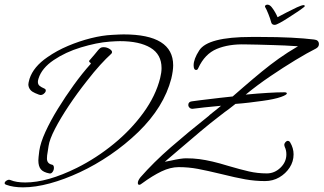

<svg xmlns="http://www.w3.org/2000/svg" viewBox="-29 -719 1392 826"><path d="M1121 -699Q1131 -699 1139.5 -688.5Q1148 -678 1155 -665.5Q1162 -653 1165 -645Q1182 -654 1205 -666Q1228 -678 1248.5 -687.5Q1269 -697 1278 -697Q1282 -697 1282 -693Q1282 -691 1279.5 -689Q1277 -687 1274 -685Q1267 -679 1249.5 -667.5Q1232 -656 1212 -643Q1192 -630 1175.5 -621Q1159 -612 1153 -612Q1141 -612 1138 -622Q1134 -638 1125.5 -659Q1117 -680 1112 -688Q1111 -689 1111 -692Q1111 -695 1114.5 -697Q1118 -699 1121 -699ZM70 87Q28 87 -2 76Q-14 72 -6 62Q-2 58 4 55.5Q10 53 17 56Q41 66 80 66Q175 66 302 3Q386 -39 460.5 -100Q535 -161 588 -234Q641 -307 660 -383Q666 -407 666 -426Q666 -485 618.5 -513.5Q571 -542 487 -542Q480 -542 469.5 -541.5Q459 -541 444 -540Q415 -538 383.5 -531.5Q352 -525 319 -515Q253 -495 202 -460.5Q151 -426 137 -382Q134 -373 134 -367Q134 -356 141 -350Q148 -344 162 -338Q168 -335 168 -330Q168 -324 164 -320Q152 -306 138 -312Q135 -313 122 -318.5Q109 -324 102 -332Q93 -343 93 -356Q93 -362 98 -380Q115 -432 175 -473Q215 -501 263.5 -521.5Q312 -542 361.5 -554.5Q411 -567 454 -569Q471 -570 483.5 -570.5Q496 -571 503 -571Q716 -571 716 -438Q716 -427 714 -412.5Q712 -398 708 -381Q676 -258 566 -151Q510 -97 445.5 -53Q381 -9 314.5 22Q248 53 185.5 70Q123 87 70 87ZM183 27Q157 22 146.5 9Q136 -4 136 -29Q136 -34 137 -44Q138 -54 140 -70Q145 -105 166.5 -152Q188 -199 220 -251Q252 -303 288.5 -353.5Q325 -404 361 -444Q362 -445 361.5 -447Q361 -449 358 -450L356 -452Q353 -456 355 -458L379 -486Q387 -496 392.5 -502.5Q398 -509 401 -511Q406 -516 417 -516Q430 -516 441.5 -509Q453 -502 453 -495Q453 -490 449 -487Q428 -468 402 -439.5Q376 -411 345 -371Q303 -318 267 -264Q231 -210 207.5 -164.5Q184 -119 180 -91L176 -65Q173 -50 173 -37Q173 -16 193 -11Q203 -10 203 3Q203 13 197 21Q191 29 183 27ZM570 76Q564 76 564 68Q564 58 575 44Q632 -21 705.5 -85Q779 -149 871 -222Q868 -221 905 -250L922 -264Q881 -260 850.5 -257Q820 -254 800 -251H798Q791 -251 786 -256Q781 -261 781 -267Q781 -281 796 -283Q803 -284 833.5 -288Q864 -292 917 -298L972 -304L1018 -344Q1062 -382 1098 -411.5Q1134 -441 1170.5 -467Q1207 -493 1253 -520Q1192 -524 1149 -525Q1106 -526 1080 -527L1026 -528Q955 -530 903.5 -508.5Q852 -487 824 -426Q821 -418 815 -418Q804 -418 804 -438Q804 -465 828 -502Q865 -560 1052 -560H1090Q1166 -560 1224 -557Q1282 -554 1322 -549Q1343 -547 1343 -529Q1343 -517 1330 -510Q1294 -492 1242 -460.5Q1190 -429 1134 -391Q1078 -353 1028 -312Q1081 -317 1123 -319.5Q1165 -322 1194 -322Q1205 -322 1205 -317Q1205 -311 1180 -302Q1152 -292 1100 -285Q1071 -281 1042 -277.5Q1013 -274 984 -272Q968 -259 956.5 -250.5Q945 -242 938 -237L907 -213Q878 -191 835 -155Q792 -119 735 -70L680 -23Q684 -24 690.5 -25Q697 -26 706 -28Q728 -33 744.5 -35.5Q761 -38 771 -38Q802 -38 828.5 -34.5Q855 -31 885 -24Q915 -17 954 -5Q1005 10 1042 18.5Q1079 27 1119 27Q1152 27 1177.5 2.5Q1203 -22 1203 -55Q1203 -73 1196 -87L1194 -95Q1194 -102 1199 -107.5Q1204 -113 1209 -113Q1215 -113 1219 -107Q1234 -82 1234 -55Q1234 -24 1217 2Q1200 28 1172.5 44Q1145 60 1111 60Q1068 60 1026 52.5Q984 45 924 30Q862 15 822 7.5Q782 0 740 0Q704 0 665.5 18.5Q627 37 582 70Q575 76 570 76Z"/></svg>

Font: Allison
Style: Regular
Weight: 400
Designer: Robert E. Leuschke
Foundry: Robert E. Leuschke
Version: Version 1.010; ttfautohint (v1.8.3)